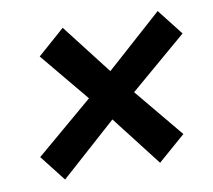

<svg xmlns="http://www.w3.org/2000/svg" viewBox="-62 -572 701 633"><g transform="rotate(-10 289.0 -255.0)"><path d="M107 -8 39 -95 231 -258 95 -422 186 -502 316 -334 504 -502 572 -415 381 -252 517 -88 425 -8 295 -176Z"/></g></svg>

Font: Jost* 600 Semi
Style: Italic
Weight: 600
Italic angle: -10°
Version: Version 3.500